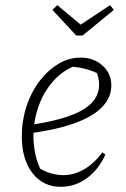

<svg xmlns="http://www.w3.org/2000/svg" viewBox="-20 -712 485 740"><path d="M214 8Q146 8 105 -45Q64 -98 64 -187Q64 -247 82 -302Q100 -357 132 -399Q164 -441 204.5 -465.5Q245 -490 291 -490Q341 -490 375 -459.5Q409 -429 409 -383Q409 -347 388 -317Q367 -287 327 -264Q287 -241 228 -224.5Q169 -208 93 -198V-230Q232 -250 297 -287.5Q362 -325 362 -385Q362 -413 349 -441L367 -424Q340 -438 311 -446Q282 -454 250 -455L271 -459Q221 -440 184.5 -398.5Q148 -357 128.5 -302Q109 -247 109 -186Q109 -150 117 -114.5Q125 -79 142 -47L128 -66Q152 -51 176 -44Q200 -37 224 -37Q265 -37 303.5 -59Q342 -81 375 -125L386 -116Q360 -58 314.5 -25Q269 8 214 8ZM274 -575 182 -674 201 -692 291 -617 404 -692 419 -674 298 -575Z"/></svg>

Font: Piazzolla Thin Thin
Style: Italic
Weight: 250
Italic angle: -11.3°
Version: Version 2.005